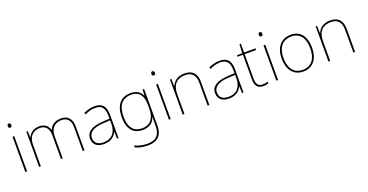

<svg xmlns="http://www.w3.org/2000/svg" viewBox="-36 -1644 5189 2705"><g transform="rotate(-20 2559.0 -291.5)"><path d="M103 -772C83 -772 78 -757 78 -741C78 -724 83 -710 103 -710C127 -710 130 -724 130 -741C130 -757 127 -772 103 -772ZM116 -579H90V-51H116Z M821 -589C726 -589 667 -545 642 -480H640C622 -551 567 -589 494 -589C392 -589 345 -532 324 -483H322L318 -579H297V-51H323V-376C323 -510 401 -564 494 -564C567 -564 624 -518 624 -411V-51H650V-376C650 -510 721 -564 821 -564C894 -564 951 -518 951 -411V-51H977V-412C977 -533 911 -589 821 -589Z M1323 -588C1264 -588 1209 -573 1156 -549L1165 -523C1222 -552 1270 -563 1323 -563C1416 -563 1461 -514 1461 -394V-351L1358 -345C1201 -336 1107 -285 1107 -180C1107 -96 1161 -41 1267 -41C1375 -41 1431 -93 1459 -154H1461L1465 -51H1487V-401C1487 -531 1432 -588 1323 -588ZM1360 -321 1461 -326V-271C1459 -150 1400 -66 1267 -66C1182 -66 1135 -109 1135 -180C1135 -273 1224 -314 1360 -321Z M1860 -589C1706 -589 1629 -481 1629 -307C1629 -132 1710 -41 1846 -41C1945 -41 2012 -85 2036 -168H2038C2036 -129 2036 -107 2036 -68V-26C2036 89 1984 164 1843 164C1768 164 1705 145 1657 122V152C1705 172 1762 189 1843 189C2003 189 2062 101 2062 -26V-579H2040L2035 -488H2033C2005 -546 1957 -589 1860 -589ZM1860 -564C1995 -564 2036 -470 2036 -345V-297C2036 -187 2002 -66 1846 -66C1724 -66 1656 -150 1656 -307C1656 -468 1720 -564 1860 -564Z M2256 -772C2236 -772 2231 -757 2231 -741C2231 -724 2236 -710 2256 -710C2280 -710 2283 -724 2283 -741C2283 -757 2280 -772 2256 -772ZM2269 -579H2243V-51H2269Z M2669 -589C2557 -589 2500 -529 2477 -468H2475L2471 -579H2450V-51H2476V-353C2476 -497 2554 -564 2669 -564C2766 -564 2823 -513 2823 -396V-51H2849V-397C2849 -528 2783 -589 2669 -589Z M3197 -588C3138 -588 3083 -573 3030 -549L3039 -523C3096 -552 3144 -563 3197 -563C3290 -563 3335 -514 3335 -394V-351L3232 -345C3075 -336 2981 -285 2981 -180C2981 -96 3035 -41 3141 -41C3249 -41 3305 -93 3333 -154H3335L3339 -51H3361V-401C3361 -531 3306 -588 3197 -588ZM3234 -321 3335 -326V-271C3333 -150 3274 -66 3141 -66C3056 -66 3009 -109 3009 -180C3009 -273 3098 -314 3234 -321Z M3656 -66C3582 -66 3561 -112 3561 -194V-554H3733V-579H3561V-710H3540L3534 -579L3454 -576V-554H3535V-191C3535 -98 3563 -41 3656 -41C3691 -41 3713 -47 3735 -54V-79C3713 -71 3689 -66 3656 -66Z M3866 -772C3846 -772 3841 -757 3841 -741C3841 -724 3846 -710 3866 -710C3890 -710 3893 -724 3893 -741C3893 -757 3890 -772 3866 -772ZM3879 -579H3853V-51H3879Z M4485 -315C4485 -468 4421 -589 4262 -589C4115 -589 4029 -483 4029 -315C4029 -158 4104 -41 4256 -41C4413 -41 4485 -160 4485 -315ZM4056 -315C4056 -471 4130 -564 4262 -564C4403 -564 4458 -453 4458 -315C4458 -170 4396 -66 4256 -66C4121 -66 4056 -168 4056 -315Z M4854 -589C4742 -589 4685 -529 4662 -468H4660L4656 -579H4635V-51H4661V-353C4661 -497 4739 -564 4854 -564C4951 -564 5008 -513 5008 -396V-51H5034V-397C5034 -528 4968 -589 4854 -589Z"/></g></svg>

Font: Noto Sans Tamil UI Thin
Style: Regular
Weight: 100
Designer: Jelle Bosma - Monotype Design Team
Foundry: Monotype Imaging Inc.
Version: Version 2.004